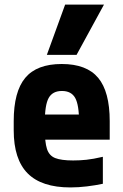

<svg xmlns="http://www.w3.org/2000/svg" viewBox="-20 -810 540 840"><path d="M288 10Q162 10 101 -51.5Q40 -113 40 -240V-280Q40 -409 90.5 -469.5Q141 -530 250 -530Q359 -530 409.5 -469.5Q460 -409 460 -280V-199H108V-309H350L326 -274Q326 -351 309 -381.5Q292 -412 251 -412Q210 -412 193 -381.5Q176 -351 176 -274V-246Q176 -188 185.5 -158.5Q195 -129 221.5 -118.5Q248 -108 300 -108Q329 -108 358 -111Q387 -114 430 -124V-6Q397 1 360 5.5Q323 10 288 10ZM315 -570H185L265 -790H435Z"/></svg>

Font: M PLUS Code Latin
Style: Bold
Weight: 700
Designer: Coji Morishita
Foundry: UNDERFOREST DESIGN
Version: Version 1.002; ttfautohint (v1.8.3)